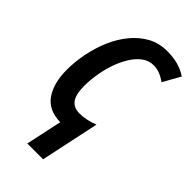

<svg xmlns="http://www.w3.org/2000/svg" viewBox="-287 -805 1117 1117"><g transform="rotate(45 272.0 -246.0)"><path d="M232 9Q133 7 88 -59.5Q43 -126 43 -234Q43 -299 56.5 -368Q70 -437 97 -500.5Q124 -564 165 -614.5Q206 -665 259.5 -694.5Q313 -724 380 -724Q479 -724 544 -679L484 -572Q460 -590 434.5 -600Q409 -610 382 -610Q343 -610 311 -586Q279 -562 254.5 -522Q230 -482 213.5 -433.5Q197 -385 189 -334.5Q181 -284 181 -239Q181 -170 204 -138Q227 -106 274 -106Q330 -106 391 -130L314 232H184Z"/></g></svg>

Font: Noto Sans Condensed
Style: Bold Italic
Weight: 700
Width: 3
Italic angle: -12°
Designer: Monotype Design Team
Foundry: Monotype Imaging Inc.
Version: Version 2.013; ttfautohint (v1.8.4.7-5d5b)